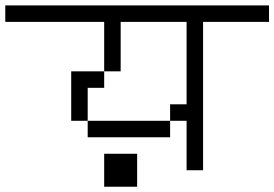

<svg xmlns="http://www.w3.org/2000/svg" viewBox="-20 -708 1040 728"><path d="M1000 -625H750V-62.5H687.5V-250H625V-312.5H687.5V-625H437.5V-437.5H375V-625H0V-687.5H1000ZM250 -437.5H375V-375H312.5V-250H250ZM312.5 -250H625V-187.5H312.5ZM375 -125H500V0H375Z"/></svg>

Font: 寒蝉点阵体 16px
Style: Regular
Weight: 400
Designer: Designed by Warren2060
Foundry: ChillType
Version: Version 1.000